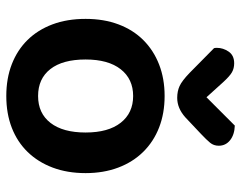

<svg xmlns="http://www.w3.org/2000/svg" viewBox="-98 -653 766 610"><g transform="rotate(90 285.0 -348.0)"><path d="M530 -237Q530 -179 512.5 -132.5Q495 -86 463 -53Q431 -20 386 -2.5Q341 15 285 15Q229 15 184 -2.5Q139 -20 107 -52.5Q75 -85 57.5 -131.5Q40 -178 40 -237Q40 -295 57.5 -341.5Q75 -388 107.5 -420.5Q140 -453 185 -470.5Q230 -488 285 -488Q340 -488 385 -470.5Q430 -453 462.5 -420Q495 -387 512.5 -340.5Q530 -294 530 -237ZM285 -388Q231 -388 200 -348.5Q169 -309 169 -237Q169 -164 199.5 -125Q230 -86 285 -86Q340 -86 370.5 -125.5Q401 -165 401 -237Q401 -309 370 -348.5Q339 -388 285 -388ZM289 -621 379 -711Q408 -710 425.5 -696Q443 -682 443 -660Q443 -644 433.5 -632.5Q424 -621 406 -604L353 -554Q324 -528 291 -528Q270 -528 253.5 -535.5Q237 -543 212 -567L133 -645Q132 -649 132 -654Q132 -674 144 -691.5Q156 -709 181 -709Q197 -709 209.5 -702Q222 -695 242 -673Z"/></g></svg>

Font: Baloo Chettan 2 SemiBold
Style: Regular
Weight: 600
Designer: Maithili Shingre, Unnati Kotecha and Ek Type
Foundry: Ek Type
Version: Version 1.640;hotconv 1.0.111;makeotfexe 2.5.65597; ttfautoh